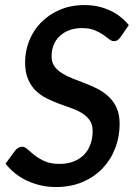

<svg xmlns="http://www.w3.org/2000/svg" viewBox="-20 -748 552 776"><path d="M467.5 -598.5Q461 -590 455 -585.8Q449 -581.5 440.5 -581.5Q431.5 -581.5 421.2 -589.8Q411 -598 396.5 -608Q382 -618 361.5 -626.2Q341 -634.5 311.5 -634.5Q282 -634.5 259 -625.5Q236 -616.5 220.2 -601.2Q204.5 -586 196.5 -565.2Q188.5 -544.5 188.5 -520.5Q188.5 -496 200.2 -479.8Q212 -463.5 231.5 -451.5Q251 -439.5 275.5 -430Q300 -420.5 326 -410.5Q352 -400.5 376.5 -387.8Q401 -375 420.5 -356.2Q440 -337.5 451.8 -311Q463.5 -284.5 463.5 -247Q463.5 -195 445.5 -148.5Q427.5 -102 394.2 -67.2Q361 -32.5 313.2 -12.2Q265.5 8 206 8Q174.5 8 144.8 1.2Q115 -5.5 89 -17.8Q63 -30 41 -47.5Q19 -65 2.5 -86.5L42 -140.5Q47 -146.5 54.2 -150.8Q61.5 -155 69.5 -155Q80.5 -155 92 -144.2Q103.5 -133.5 120.2 -120.2Q137 -107 161 -96.2Q185 -85.5 220.5 -85.5Q251.5 -85.5 276.5 -95Q301.5 -104.5 318.8 -121.8Q336 -139 345.2 -163.8Q354.5 -188.5 354.5 -218.5Q354.5 -244.5 342.8 -261.5Q331 -278.5 311.8 -290.5Q292.5 -302.5 268 -311Q243.5 -319.5 218 -329Q192.5 -338.5 168 -350.8Q143.5 -363 124.2 -381.8Q105 -400.5 93.2 -428.2Q81.5 -456 81.5 -496Q81.5 -541.5 98 -583.2Q114.5 -625 145.8 -657Q177 -689 221.5 -708.2Q266 -727.5 322 -727.5Q350.5 -727.5 376.5 -721.8Q402.5 -716 425.5 -705.2Q448.5 -694.5 467.2 -679.5Q486 -664.5 500.5 -646.5Z"/></svg>

Font: Lato 2
Style: Italic
Weight: 600
Italic angle: -7°
Designer: Lukasz Dziedzic with Adam Twardoch and Botio Nikoltchev
Foundry: tyPoland Lukasz Dziedzic
Version: Version 2.015; 2015-08-06; http://www.latofonts.com/